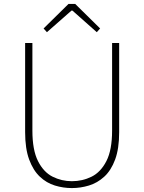

<svg xmlns="http://www.w3.org/2000/svg" viewBox="-20 -945 734 978"><path d="M346 13Q302 13 259.5 0Q217 -13 183 -45Q149 -77 128.5 -132.5Q108 -188 108 -272V-726H145V-280Q145 -181 173.5 -124.5Q202 -68 248 -45Q294 -22 346 -22Q400 -22 446.5 -45Q493 -68 522 -124.5Q551 -181 551 -280V-726H587V-272Q587 -188 566.5 -132.5Q546 -77 511 -45Q476 -13 433 0Q390 13 346 13ZM219 -781 202 -800 329 -925H363L490 -800L473 -781L349 -891H344Z"/></svg>

Font: Noto Sans TC
Style: Regular
Weight: 100
Designer: Ryoko NISHIZUKA 西塚涼子 (kana, bopomofo & ideographs); Paul D. Hunt (Latin, Greek & Cyrillic); Sandoll Communications 산돌커뮤니
Foundry: Adobe
Version: Version 2.004;hotconv 1.0.118;makeotfexe 2.5.65603